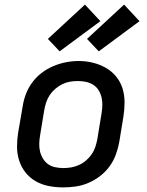

<svg xmlns="http://www.w3.org/2000/svg" viewBox="-20 -806 640 834"><path d="M254 8Q222 8 191.5 2Q161 -4 135.5 -18.5Q110 -33 91.5 -56Q73 -79 63.5 -108Q54 -137 54 -168.5Q54 -200 59 -231L78 -341Q82 -369 92 -396Q102 -423 119.5 -447Q137 -471 160.5 -489Q184 -507 211 -518.5Q238 -530 266 -535.5Q294 -541 322 -541Q354 -541 384 -533.5Q414 -526 439.5 -511.5Q465 -497 484 -474Q503 -451 512 -422.5Q521 -394 521 -362Q521 -330 516 -299L498 -189Q493 -161 483 -134Q473 -107 456 -83.5Q439 -60 415 -41.5Q391 -23 364 -11.5Q337 0 309 4Q281 8 254 8ZM255 -76Q273 -76 290 -79Q307 -82 323.5 -89.5Q340 -97 354.5 -109.5Q369 -122 379 -137Q389 -152 394.5 -169Q400 -186 403 -203L421 -313Q424 -331 424.5 -349Q425 -367 421 -383.5Q417 -400 408 -414.5Q399 -429 384.5 -438Q370 -447 353 -450.5Q336 -454 318 -454Q300 -454 283 -451Q266 -448 250 -440Q234 -432 220 -420Q206 -408 196 -393Q186 -378 180.5 -361Q175 -344 172 -327L154 -217Q151 -200 150.5 -182Q150 -164 154 -147.5Q158 -131 167 -116.5Q176 -102 189.5 -92.5Q203 -83 220.5 -79.5Q238 -76 255 -76ZM409 -583 358 -637 519 -786 586 -714ZM239 -583 188 -637 349 -786 416 -714Z"/></svg>

Font: Iosevka Curly MdExObl
Style: Regular
Weight: 500
Width: 7
Italic angle: -9°
Monospace: yes
Designer: Belleve Invis
Foundry: Belleve Invis
Version: Version 11.1.0; ttfautohint (v1.8.3)